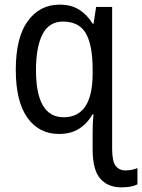

<svg xmlns="http://www.w3.org/2000/svg" viewBox="-20 -567 612 827"><path d="M48 -267Q48 -130 98 -60Q148 10 234 10Q285 10 320.5 -12.5Q356 -35 378 -74H383Q380 -50 379.5 -26.5Q379 -3 379 15V77Q379 164 411.5 202Q444 240 503 240Q548 240 572 227V157Q548 167 520 167Q493 167 478 147Q463 127 463 74V-537H394L383 -465H379Q356 -503 321.5 -525Q287 -547 237 -547Q151 -547 99.5 -476Q48 -405 48 -267ZM379 -268V-247Q378 -62 254 -62Q135 -62 135 -265Q135 -364 163 -419Q191 -474 251 -474Q321 -474 350 -423Q379 -372 379 -268Z"/></svg>

Font: Noto Sans UI SemiCondensed
Style: Regular
Weight: 400
Width: 4
Designer: Monotype Design Team
Foundry: Monotype Imaging Inc.
Version: 1.001